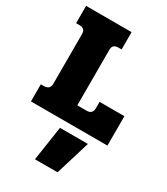

<svg xmlns="http://www.w3.org/2000/svg" viewBox="-224 -745 981 1126"><g transform="rotate(30 266.5 -182.5)"><path d="M15 -116H36Q77 -116 77 -156V-493Q77 -530 36 -530H15V-647H323V-530H302Q262 -530 262 -493V-116H324Q365 -116 365 -156V-199H533V0H15ZM240 49H429L358 282H205Z"/></g></svg>

Font: Pridi
Style: Bold
Weight: 700
Designer: Katatrad Team
Foundry: CadsonDemak
Version: Version 1.001